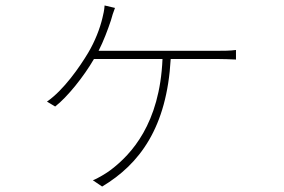

<svg xmlns="http://www.w3.org/2000/svg" viewBox="-20 -618 1040 703"><path d="M341 -432C359 -467 375 -510 386 -543C390 -559 395 -573 401 -589L363 -598C362 -580 358 -565 355 -552C346 -514 328 -467 303 -425C272 -373 213 -288 152 -246L182 -228C227 -263 287 -338 324 -402H575C565 -164 460 -53 387 3C372 15 335 37 320 42L354 65C491 -17 591 -151 605 -402H776C796 -402 823 -401 844 -400V-435C823 -432 797 -432 776 -432Z"/></svg>

Font: Noto Sans CJK JP Thin
Style: Regular
Weight: 250
Designer: Ryoko NISHIZUKA (kana & ideographs); Paul D. Hunt (Latin, Greek & Cyrillic); Wenlong ZHANG (bopomofo); Sandoll Communica
Foundry: Adobe Systems Incorporated
Version: Version 1.004;PS 1.004;hotconv 1.0.82;makeotf.lib2.5.63406